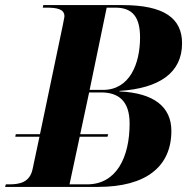

<svg xmlns="http://www.w3.org/2000/svg" viewBox="-48 -734 759 754"><path d="M-28 0H337C526 0 625 -80 625 -220C625 -314 557 -369 421 -375V-377C579 -387 667 -449 667 -564C667 -662 597 -714 433 -714H122L120 -704H133C175 -704 205 -699 205 -670C205 -665 201 -650 199 -637L109 -207H14L12 -197H107L80 -70C69 -18 30 -10 -12 -10H-25ZM357 -381H304L371 -704H405C474 -704 502 -665 502 -587C502 -483 461 -381 357 -381ZM294 -10H225L265 -197H374L377 -207H267L302 -371H349C417 -371 461 -338 461 -249C461 -117 410 -10 294 -10Z"/></svg>

Font: Noto Serif Display
Style: Bold Italic
Weight: 700
Italic angle: -12°
Designer: Monotype Design Team
Foundry: Monotype Imaging Inc.
Version: Version 2.009